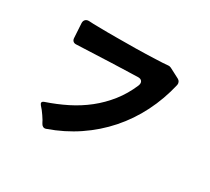

<svg xmlns="http://www.w3.org/2000/svg" viewBox="-137 -934 1274 1166"><g transform="rotate(30 500.0 -351.0)"><path d="M257 -13Q254 -18 251 -23.5Q248 -29 245 -35Q237 -48 228.5 -60.5Q220 -73 210 -86Q205 -91 201 -96.5Q197 -102 192 -107Q175 -127 199 -136Q273 -161 340 -194.5Q407 -228 464.5 -273.5Q522 -319 568 -377Q614 -435 645 -508Q653 -528 644.5 -540Q636 -552 615 -551Q601 -550 585.5 -550Q570 -550 554 -549L433 -545L193 -535Q180 -534 171.5 -541Q163 -548 162 -562L156 -662Q155 -679 164.5 -688.5Q174 -698 191 -697Q205 -696 221 -695.5Q237 -695 254 -695Q285 -694 318 -694Q351 -694 386 -694Q454 -694 521 -695Q588 -696 656 -699Q682 -700 703.5 -701Q725 -702 742 -704Q750 -705 761 -700L830 -664Q840 -659 844.5 -649.5Q849 -640 847 -629Q821 -517 771.5 -419Q722 -321 651 -240.5Q580 -160 489.5 -99Q399 -38 291 0Q280 4 271 0Q262 -4 257 -13Z"/></g></svg>

Font: Higure Gothic Black
Style: Regular
Weight: 900
Designer: Yoshimichi Ohira
Foundry: Positype
Version: Version 1.000